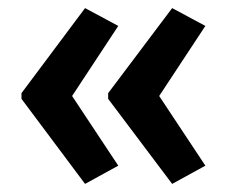

<svg xmlns="http://www.w3.org/2000/svg" viewBox="-20 -507 561 474"><path d="M33 -277 190 -487 272 -443 158 -270 272 -98 190 -53 33 -263ZM247 -277 405 -487 487 -443 373 -270 487 -98 405 -53 247 -263Z"/></svg>

Font: Noto Sans Condensed SemiBold
Style: Regular
Weight: 600
Width: 3
Designer: Monotype Design Team
Foundry: Monotype Imaging Inc.
Version: Version 2.013; ttfautohint (v1.8.4.7-5d5b)